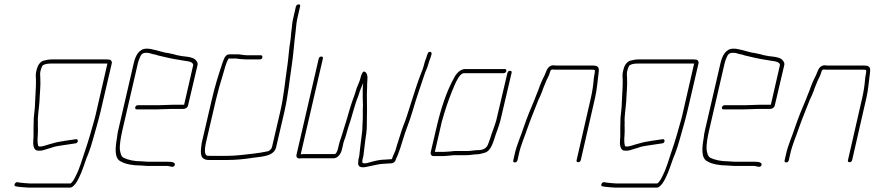

<svg xmlns="http://www.w3.org/2000/svg" viewBox="-20 -738 3990 876"><path d="M478 -466C472 -467 464 -467 454 -467H216C204 -467 188 -464 178 -461C162 -456 151 -438 147 -419C142 -399 143 -394 144 -375C145 -342 141 -305 140 -270C140 -249 136 -222 134 -200C133 -180 134 -170 133 -153V-131V-114L132 -100C130 -82 132 -51 152 -51C165 -49 176 -52 188 -56C202 -61 211 -62 223 -67C236 -71 258 -74 271 -76L285 -78C297 -80 313 -82 325 -84C337 -85 339 -104 327 -103C315 -101 298 -99 286 -97L272 -95C270 -94 264 -93 261 -93C259 -93 257 -93 256 -92C239 -90 221 -84 206 -80C193 -77 172 -67 157 -70L154 -73C149 -92 152 -112 153 -135V-157C153 -164 152 -171 153 -178C151 -205 158 -245 160 -274C161 -307 166 -348 164 -380L163 -401C163 -406 164 -412 166 -419C168 -426 170 -432 173 -437C179 -446 199 -448 211 -448H470L420 -230C417 -218 415 -206 411 -193C399 -149 383 -93 368 -50C355 -12 344 29 327 62C323 72 311 94 302 99H115C106 99 77 96 69 95L60 93C48 92 40 111 52 112L62 114C71 115 101 118 111 118H300C308 118 316 111 326 98C346 68 357 34 371 -6C378 -27 380 -27 387 -48C392 -62 398 -79 403 -98C416 -144 428 -184 439 -230L490 -449C492 -458 486 -466 478 -466Z M625 -2C593 -2 565 -8 544 -18C532 -25 530 -39 527 -54C525 -79 531 -110 538 -142L609 -449C610 -454 612 -460 615 -468C622 -485 626 -497 645 -497C651 -497 656 -497 660 -496L678 -491C685 -490 693 -488 701 -485C734 -477 767 -469 803 -464L820 -461C835 -459 865 -456 861 -439L820 -260H766C753 -260 718 -258 704 -258H609C603 -258 598 -254 597 -248C596 -242 598 -239 604 -239H699C713 -239 749 -241 762 -241H816C826 -241 836 -247 838 -257L881 -440C883 -447 881 -453 877 -459C869 -473 848 -478 827 -480L810 -482C799 -485 788 -485 778 -489C768 -491 768 -492 756 -494C748 -496 741 -497 733 -498C719 -501 701 -507 687 -510C672 -513 666 -516 649 -516C614 -516 598 -484 590 -449L519 -142C516 -131 515 -120 514 -111C506 -65 500 -15 532 -1C553 11 586 17 621 17C632 17 640 19 651 19H743C755 19 771 30 777 16C783 2 761 0 747 0H655C644 0 636 -2 625 -2Z M1177 -476C1178 -482 1176 -486 1169 -486H1106C1087 -486 1071 -492 1055 -490H1026C1017 -490 1010 -485 1004 -474L996 -454C977 -397 960 -344 946 -282L902 -93C901 -87 899 -81 899 -75C894 -37 892 -8 935 -8H1015C1056 -8 1095 -12 1133 -18C1172 -24 1230 -23 1240 -67L1277 -226C1295 -304 1301 -374 1312 -446C1319 -493 1322 -543 1328 -588C1331 -609 1331 -628 1336 -651L1349 -708C1351 -715 1349 -718 1343 -718C1337 -718 1332 -715 1330 -708L1317 -651C1313 -634 1313 -623 1311 -608C1307 -583 1308 -570 1304 -546C1298 -511 1297 -481 1292 -445C1281 -373 1276 -303 1258 -226L1221 -67C1219 -59 1210 -50 1203 -48C1180 -43 1160 -40 1136 -37C1097 -33 1060 -27 1019 -27H939C934 -27 929 -27 924 -28C909 -35 916 -71 921 -93L965 -282C975 -324 985 -359 997 -397C1005 -423 1010 -449 1022 -469L1023 -471H1053C1056 -472 1060 -471 1063 -470C1073 -469 1089 -467 1102 -467H1165C1172 -467 1176 -470 1177 -476Z M1740 -10C1714 -10 1690 -4 1669 2C1662 4 1645 10 1637 6C1631 6 1633 -5 1634 -10L1638 -27C1643 -62 1645 -91 1651 -128C1655 -156 1653 -178 1654 -204C1656 -250 1652 -298 1655 -344C1654 -369 1664 -400 1644 -411C1635 -416 1627 -394 1625 -383C1620 -361 1608 -343 1603 -322L1597 -303C1583 -267 1572 -229 1561 -190L1551 -158L1541 -125C1536 -107 1530 -95 1526 -77L1521 -56C1519 -49 1513 -35 1507 -35H1370C1364 -35 1358 -35 1352 -34L1453 -470C1455 -477 1452 -480 1446 -480C1440 -480 1436 -477 1434 -470L1333 -33C1330 -22 1336 -15 1347 -15C1352 -16 1359 -16 1366 -16H1503C1521 -16 1536 -37 1540 -56L1545 -77C1546 -82 1547 -89 1550 -96C1557 -113 1563 -137 1569 -157C1586 -204 1596 -255 1615 -301L1621 -320C1624 -329 1630 -343 1634 -352C1635 -355 1636 -358 1637 -359C1634 -333 1635 -315 1635 -291L1636 -259C1634 -230 1637 -203 1634 -174C1633 -157 1634 -146 1631 -127C1626 -91 1623 -60 1619 -26L1615 -9C1615 -3 1614 3 1614 8C1615 33 1646 25 1668 20C1689 16 1712 9 1736 9C1745 9 1757 7 1766 7C1775 7 1784 -1 1786 -10C1787 -14 1789 -19 1793 -26C1803 -51 1810 -73 1818 -100C1831 -145 1849 -184 1862 -230C1878 -285 1898 -343 1916 -396C1922 -415 1930 -428 1935 -448C1938 -460 1944 -472 1947 -484L1949 -491C1952 -504 1934 -506 1931 -492L1928 -485C1925 -471 1919 -462 1916 -448C1912 -431 1906 -414 1899 -398C1883 -357 1868 -307 1854 -264C1843 -231 1833 -194 1820 -164C1809 -135 1801 -104 1791 -75L1784 -51L1773 -26L1768 -12C1760 -12 1749 -10 1740 -10Z M1957 -26H2001C2016 -26 2036 -29 2051 -30H2108C2125 -30 2142 -34 2158 -34C2167 -34 2183 -39 2191 -41C2221 -49 2231 -92 2242 -125L2250 -147C2256 -164 2257 -168 2263 -188L2314 -405C2316 -412 2313 -415 2307 -415C2301 -415 2297 -412 2295 -405L2244 -188C2238 -168 2237 -167 2231 -149L2223 -127C2218 -111 2214 -98 2208 -83C2201 -61 2184 -53 2161 -53C2145 -53 2128 -49 2112 -49H2054C2041 -48 2019 -45 2005 -45H1964L1996 -184C2000 -195 2002 -206 2006 -218C2021 -268 2037 -310 2055 -352C2062 -367 2078 -404 2097 -404H2277C2284 -404 2289 -408 2290 -414C2291 -420 2289 -423 2282 -423H2102C2082 -423 2064 -405 2054 -387C2017 -322 1991 -241 1971 -154L1945 -43C1943 -35 1948 -26 1957 -26Z M2500 -421C2507 -420 2515 -420 2522 -420H2679C2684 -420 2688 -420 2692 -419C2696 -419 2693 -408 2693 -402C2691 -395 2690 -387 2689 -378C2687 -351 2683 -323 2676 -292L2611 -8C2609 -1 2612 2 2618 2C2624 2 2628 -1 2630 -8L2695 -292C2704 -330 2706 -369 2711 -404C2715 -431 2710 -439 2683 -439H2526C2519 -439 2513 -439 2506 -440C2488 -441 2477 -427 2471 -410C2470 -406 2467 -401 2465 -395C2454 -374 2444 -351 2436 -327C2430 -311 2425 -301 2419 -284C2401 -242 2385 -203 2370 -159C2357 -118 2338 -79 2328 -34L2322 -7C2320 0 2323 3 2329 3C2335 3 2339 0 2341 -7L2347 -34C2357 -79 2374 -115 2388 -157C2403 -200 2420 -239 2436 -281C2444 -298 2449 -308 2455 -325C2458 -336 2465 -350 2469 -361C2474 -376 2486 -393 2489 -408C2491 -414 2493 -421 2500 -421Z M3155 -466C3149 -467 3141 -467 3131 -467H2893C2881 -467 2865 -464 2855 -461C2839 -456 2828 -438 2824 -419C2819 -399 2820 -394 2821 -375C2822 -342 2818 -305 2817 -270C2817 -249 2813 -222 2811 -200C2810 -180 2811 -170 2810 -153V-131V-114L2809 -100C2807 -82 2809 -51 2829 -51C2842 -49 2853 -52 2865 -56C2879 -61 2888 -62 2900 -67C2913 -71 2935 -74 2948 -76L2962 -78C2974 -80 2990 -82 3002 -84C3014 -85 3016 -104 3004 -103C2992 -101 2975 -99 2963 -97L2949 -95C2947 -94 2941 -93 2938 -93C2936 -93 2934 -93 2933 -92C2916 -90 2898 -84 2883 -80C2870 -77 2849 -67 2834 -70L2831 -73C2826 -92 2829 -112 2830 -135V-157C2830 -164 2829 -171 2830 -178C2828 -205 2835 -245 2837 -274C2838 -307 2843 -348 2841 -380L2840 -401C2840 -406 2841 -412 2843 -419C2845 -426 2847 -432 2850 -437C2856 -446 2876 -448 2888 -448H3147L3097 -230C3094 -218 3092 -206 3088 -193C3076 -149 3060 -93 3045 -50C3032 -12 3021 29 3004 62C3000 72 2988 94 2979 99H2792C2783 99 2754 96 2746 95L2737 93C2725 92 2717 111 2729 112L2739 114C2748 115 2778 118 2788 118H2977C2985 118 2993 111 3003 98C3023 68 3034 34 3048 -6C3055 -27 3057 -27 3064 -48C3069 -62 3075 -79 3080 -98C3093 -144 3105 -184 3116 -230L3167 -449C3169 -458 3163 -466 3155 -466Z M3302 -2C3270 -2 3242 -8 3221 -18C3209 -25 3207 -39 3204 -54C3202 -79 3208 -110 3215 -142L3286 -449C3287 -454 3289 -460 3292 -468C3299 -485 3303 -497 3322 -497C3328 -497 3333 -497 3337 -496L3355 -491C3362 -490 3370 -488 3378 -485C3411 -477 3444 -469 3480 -464L3497 -461C3512 -459 3542 -456 3538 -439L3497 -260H3443C3430 -260 3395 -258 3381 -258H3286C3280 -258 3275 -254 3274 -248C3273 -242 3275 -239 3281 -239H3376C3390 -239 3426 -241 3439 -241H3493C3503 -241 3513 -247 3515 -257L3558 -440C3560 -447 3558 -453 3554 -459C3546 -473 3525 -478 3504 -480L3487 -482C3476 -485 3465 -485 3455 -489C3445 -491 3445 -492 3433 -494C3425 -496 3418 -497 3410 -498C3396 -501 3378 -507 3364 -510C3349 -513 3343 -516 3326 -516C3291 -516 3275 -484 3267 -449L3196 -142C3193 -131 3192 -120 3191 -111C3183 -65 3177 -15 3209 -1C3230 11 3263 17 3298 17C3309 17 3317 19 3328 19H3420C3432 19 3448 30 3454 16C3460 2 3438 0 3424 0H3332C3321 0 3313 -2 3302 -2Z M3738 -421C3745 -420 3753 -420 3760 -420H3917C3922 -420 3926 -420 3930 -419C3934 -419 3931 -408 3931 -402C3929 -395 3928 -387 3927 -378C3925 -351 3921 -323 3914 -292L3849 -8C3847 -1 3850 2 3856 2C3862 2 3866 -1 3868 -8L3933 -292C3942 -330 3944 -369 3949 -404C3953 -431 3948 -439 3921 -439H3764C3757 -439 3751 -439 3744 -440C3726 -441 3715 -427 3709 -410C3708 -406 3705 -401 3703 -395C3692 -374 3682 -351 3674 -327C3668 -311 3663 -301 3657 -284C3639 -242 3623 -203 3608 -159C3595 -118 3576 -79 3566 -34L3560 -7C3558 0 3561 3 3567 3C3573 3 3577 0 3579 -7L3585 -34C3595 -79 3612 -115 3626 -157C3641 -200 3658 -239 3674 -281C3682 -298 3687 -308 3693 -325C3696 -336 3703 -350 3707 -361C3712 -376 3724 -393 3727 -408C3729 -414 3731 -421 3738 -421Z"/></svg>

Font: Electronic
Style: ExThnIt
Weight: 100
Version: Version 1.011